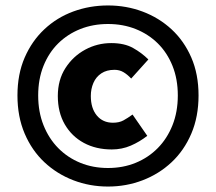

<svg xmlns="http://www.w3.org/2000/svg" viewBox="-20 -676 792 704"><path d="M376 8Q309 8 249 -15Q189 -38 143 -81Q97 -124 70.5 -186Q44 -248 44 -326Q44 -404 70.5 -465Q97 -526 143 -569Q189 -612 249 -634Q309 -656 376 -656Q443 -656 503 -633.5Q563 -611 609 -568.5Q655 -526 681.5 -465Q708 -404 708 -326Q708 -248 681.5 -186Q655 -124 609 -81Q563 -38 503 -15Q443 8 376 8ZM376 -60Q431 -60 477.5 -79Q524 -98 558.5 -133Q593 -168 612.5 -217Q632 -266 632 -326Q632 -386 612.5 -434.5Q593 -483 558.5 -517Q524 -551 477.5 -569.5Q431 -588 376 -588Q321 -588 274.5 -569.5Q228 -551 193.5 -517Q159 -483 139.5 -434.5Q120 -386 120 -326Q120 -266 139.5 -217Q159 -168 193.5 -133Q228 -98 274.5 -79Q321 -60 376 -60ZM390 -128Q332 -128 287.5 -152Q243 -176 217.5 -220Q192 -264 192 -324Q192 -383 220 -426.5Q248 -470 292.5 -494Q337 -518 388 -518Q436 -518 468 -500Q500 -482 524 -458L461 -388Q447 -403 432.5 -411.5Q418 -420 400 -420Q371 -420 351.5 -407Q332 -394 322.5 -372Q313 -350 313 -324Q313 -279 335 -252.5Q357 -226 394 -226Q417 -226 432.5 -234.5Q448 -243 466 -256L520 -178Q492 -156 459.5 -142Q427 -128 390 -128Z"/></svg>

Font: Source Sans 3 Black
Style: Regular
Weight: 900
Designer: Paul D. Hunt
Foundry: Adobe
Version: Version 3.046;hotconv 1.0.118;makeotfexe 2.5.65603